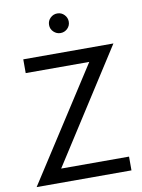

<svg xmlns="http://www.w3.org/2000/svg" viewBox="-94 -926 730 989"><g transform="rotate(-10 271.0 -431.0)"><path d="M512 0H16L395 -588H62.5V-660H534L157 -72H512ZM275.5 -760Q255 -760 239.5 -774.8Q224 -789.5 224 -811Q224 -833 239.5 -847.8Q255 -862.5 275.5 -862.5Q297.5 -862.5 312.2 -847Q327 -831.5 327 -811Q327 -789.5 311.8 -774.8Q296.5 -760 275.5 -760Z"/></g></svg>

Font: Lucymar Sans
Style: Regular
Weight: 400
Foundry: The League of Moveable Type (original font) / Main changes by Cristiano Sobral with portions from Mirco Monsees
Version: Version 2.001;August 30, 2020;FontCreator 13.0.0.2681 64-bit